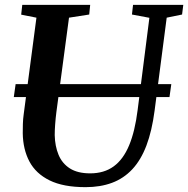

<svg xmlns="http://www.w3.org/2000/svg" viewBox="-20 -763 777 793"><path d="M668.5 -690 618.5 -306Q607.5 -222 584.8 -162Q562 -102 526.5 -64Q491 -26 442.8 -8Q394.5 10 333.5 10Q241.5 10 184.8 -18Q128 -46 101.5 -96Q75 -146 74 -212.5Q74 -231 74.5 -251Q75 -271 78 -292L130.5 -690L67.5 -702.5L72 -743H352.5L348.5 -703L265 -690L213 -301Q209.5 -273.5 207.8 -249.2Q206 -225 206 -205Q207 -159.5 221.8 -123.8Q236.5 -88 268.5 -67.5Q300.5 -47 352.5 -47Q410 -47 449.5 -75.8Q489 -104.5 513.2 -162.5Q537.5 -220.5 548.5 -309L597 -689.5L525 -703L529.5 -743H737L732 -703ZM687.5 -415.5 680 -362H37L44.5 -415.5Z"/></svg>

Font: Merriweather 48pt SemiBold
Style: Italic
Weight: 600
Italic angle: -7.8°
Designer: Eben Sorkin
Foundry: Eben Sorkin
Version: Version 2.101